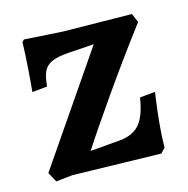

<svg xmlns="http://www.w3.org/2000/svg" viewBox="-78 -547 615 627"><g transform="rotate(-15 229.0 -233.0)"><path d="M182 -391Q146 -388 127.5 -379.5Q109 -371 100.5 -354Q92 -337 89 -303L38 -298Q40 -315 44 -369Q48 -423 49 -464L56 -471L186 -463L418 -460L431 -430Q351 -324 279.5 -221.5Q208 -119 172 -63L277 -72Q320 -77 342 -104Q364 -131 373 -190L425 -195Q424 -187 420 -159Q416 -131 412 -87.5Q408 -44 408 -11L393 5L94 -2L38 4L20 -29L272 -397Z"/></g></svg>

Font: Sahitya
Style: Bold
Weight: 700
Designer: Juan Pablo del Peral
Foundry: Juan Pablo del Peral (http://www.huertatipografica.com)
Version: Version 1.001;PS 001.000;hotconv 1.0.70;makeotf.lib2.5.58329